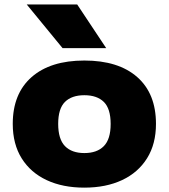

<svg xmlns="http://www.w3.org/2000/svg" viewBox="-20 -828 754 858"><path d="M357 10.5Q260.5 10.5 188.8 -23Q117 -56.5 77 -120.2Q37 -184 37 -274.5Q37 -409.5 121.2 -483.5Q205.5 -557.5 357 -557.5Q509 -557.5 593 -483.8Q677 -410 677 -274.5Q677 -184.5 637.2 -120.8Q597.5 -57 525.5 -23.2Q453.5 10.5 357 10.5ZM357 -144Q413.5 -144 444 -175Q474.5 -206 474.5 -274Q474.5 -342.5 444 -372.5Q413.5 -402.5 357 -402.5Q300.5 -402.5 270.2 -372.5Q240 -342.5 240 -274.5Q240 -206.5 270.2 -175.2Q300.5 -144 357 -144ZM259.5 -613 99.5 -808H325L454.5 -613Z"/></svg>

Font: Encode Sans Exp XBd
Style: Regular
Weight: 800
Width: 7
Designer: Multiple Designers
Foundry: Impallari Type
Version: Version 3.002; ttfautohint (v1.8.3) -l 8 -r 50 -G 200 -x 14 